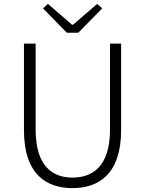

<svg xmlns="http://www.w3.org/2000/svg" viewBox="-20 -953 745 986"><path d="M352 13C483 13 602 -55 602 -285V-729H545V-288C545 -98 455 -41 352 -41C251 -41 163 -98 163 -288V-729H103V-285C103 -55 221 13 352 13ZM323 -785H382L505 -910L479 -933L355 -826H350L226 -933L201 -910Z"/></svg>

Font: Noto Sans CJK KR Light
Style: Regular
Weight: 300
Designer: Ryoko NISHIZUKA (kana & ideographs); Paul D. Hunt (Latin, Greek & Cyrillic); Wenlong ZHANG (bopomofo); Sandoll Communica
Foundry: Adobe Systems Incorporated
Version: Version 1.004;PS 1.004;hotconv 1.0.82;makeotf.lib2.5.63406